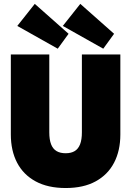

<svg xmlns="http://www.w3.org/2000/svg" viewBox="-20 -934 687 966"><path d="M392 -660H585.5V-257.5Q585.5 -176 554 -115.5Q522.5 -55 461.2 -21.5Q400 12 310.5 12Q221 12 159.2 -21.5Q97.5 -55 66 -115.5Q34.5 -176 34.5 -257.5V-660H228V-268Q228 -231.5 237 -208.2Q246 -185 264.2 -174Q282.5 -163 310.5 -163Q338 -163 356 -174Q374 -185 383 -208.2Q392 -231.5 392 -268ZM499.5 -689 296 -803.5 384 -914.5 554 -764ZM270.5 -689 67 -803.5 155 -914.5 325 -764Z"/></svg>

Font: League Spartan Thin Black
Style: Regular
Weight: 900
Version: Version 2.002